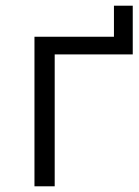

<svg xmlns="http://www.w3.org/2000/svg" viewBox="-20 -654 489 674"><path d="M101 0V-525H380V-634H446V-463H172V0Z"/></svg>

Font: MOST Montserrat
Style: Regular
Weight: 400
Designer: Julieta Ulanovsky
Foundry: Julieta Ulanovsky
Version: Version 8.000;March 11, 2024;FontCreator 15.0.0.2926 64-bit